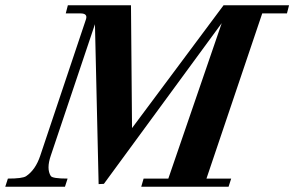

<svg xmlns="http://www.w3.org/2000/svg" viewBox="-57 -710 1119 730"><path d="M1042 -690 1034 -659H940L728 -31H822L812 0H480L489 -31H583L786 -622L338 -11L318 -10L304 -618L136 -118Q119 -68 136 -41Q142 -31 200 -31L190 0H-37L-27 -31Q28 -31 42 -40Q78 -64 96 -118L270 -637Q277 -659 249 -659H193L201 -690H441L445 -223L793 -690Z"/></svg>

Font: DG Didot
Style: Bold Italic
Weight: 700
Designer: David Gatwood, Takis Katsoulidis, and George D. Matthiopoulos
Foundry: David Gatwood
Version: Version 1.0